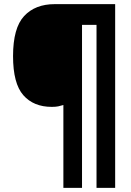

<svg xmlns="http://www.w3.org/2000/svg" viewBox="-20 -780 634 927"><path d="M536 127H446V-660H376V127H286V-273Q273 -269 261 -266.5Q249 -264 230 -264Q142 -264 92.5 -320.5Q43 -377 43 -509Q43 -645 96.5 -702.5Q150 -760 244 -760H536Z"/></svg>

Font: Noto Sans Lao UI SemCond Blk
Style: Regular
Weight: 900
Width: 4
Designer: Monotype Design Team
Foundry: Monotype Imaging Inc.
Version: Version 2.000; ttfautohint (v1.8.4.7-5d5b)